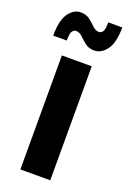

<svg xmlns="http://www.w3.org/2000/svg" viewBox="-157 -736 525 785"><g transform="rotate(20 106.0 -344.0)"><path d="M40 0V-496H170V0ZM-21 -560Q-21 -627 1 -657.5Q23 -688 53 -688Q77 -688 93 -675.5Q109 -663 121.5 -650.5Q134 -638 149 -638Q159 -638 165.5 -647.5Q172 -657 172 -688H233Q233 -621 210 -590.5Q187 -560 157 -560Q133 -560 117 -572.5Q101 -585 88.5 -597.5Q76 -610 61 -610Q51 -610 44.5 -600.5Q38 -591 38 -560Z"/></g></svg>

Font: HostGroteskBold
Style: Bold
Weight: 700
Designer: Doukan Karapınar based on Poppins by Indian Type Foundry, Jonny Pinhorn
Foundry: Element Type
Version: Version 1.001; ttfautohint (v1.8.4.7-5d5b)